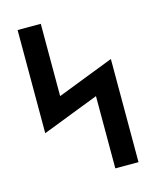

<svg xmlns="http://www.w3.org/2000/svg" viewBox="-111 -812 722 888"><g transform="rotate(-15 250.0 -367.5)"><path d="M330 0V-346L59 -241V-735H170V-389L441 -494V0Z"/></g></svg>

Font: Iosevka Custom
Style: Bold
Weight: 700
Monospace: yes
Designer: Belleve Invis
Foundry: Belleve Invis
Version: Version 30.3.3; ttfautohint (v1.8.3)